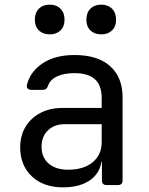

<svg xmlns="http://www.w3.org/2000/svg" viewBox="-20 -797 640 827"><path d="M252 10Q167 10 117 -37.5Q67 -85 67 -162Q67 -213 90 -251Q113 -289 154 -310.5Q195 -332 248 -332H418V-375Q418 -429 389 -455.5Q360 -482 301 -482Q256 -482 226 -468Q196 -454 187 -428Q184 -419 179 -414.5Q174 -410 165 -410H115Q105 -410 99.5 -415.5Q94 -421 96 -431Q109 -487 162.5 -523.5Q216 -560 301 -560Q401 -560 454.5 -512Q508 -464 508 -378V-20Q508 0 488 0H439Q419 0 419 -20V-100H404L418 -120Q418 -80 398 -51Q378 -22 341 -6Q304 10 252 10ZM274 -66Q340 -66 379 -98Q418 -130 418 -185V-262H258Q214 -262 186.5 -235.5Q159 -209 159 -165Q159 -119 189.5 -92.5Q220 -66 274 -66ZM416 -649Q387 -649 369.5 -666Q352 -683 352 -712Q352 -742 369.5 -759.5Q387 -777 416 -777Q445 -777 462.5 -759.5Q480 -742 480 -712Q480 -683 462.5 -666Q445 -649 416 -649ZM194 -649Q165 -649 147.5 -666Q130 -683 130 -712Q130 -742 147.5 -759.5Q165 -777 194 -777Q223 -777 240.5 -759.5Q258 -742 258 -712Q258 -683 240.5 -666Q223 -649 194 -649Z"/></svg>

Font: Pitagon Sans Mono
Style: Regular
Weight: 400
Monospace: yes
Designer: Travis Tran
Foundry: Pitagon
Version: Version 1.001;gftools[0.9.26]